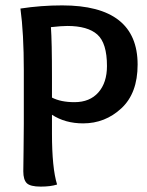

<svg xmlns="http://www.w3.org/2000/svg" viewBox="-20 -693 550 716"><path d="M257.8 -312Q314.9 -312 346.9 -348.4Q378.9 -384.8 378.9 -446.8Q378.9 -532.2 343 -564.2Q307.1 -596.2 231 -596.2Q210 -596.2 169.9 -591.8Q173.8 -538.1 173.8 -405.8V-329.1Q207 -312 257.8 -312ZM68.8 -231V-431.2Q68.8 -568.8 56.2 -661.1Q132.8 -672.9 211.9 -672.9Q493.2 -672.9 493.2 -452.1Q493.2 -345.2 432.6 -289.1Q372.1 -232.9 290 -232.9Q223.1 -232.9 173.8 -265.1V-195.8Q173.8 -65.9 192.9 -4.9Q168.9 2.9 131.8 2.9Q92.8 2.9 79.8 -10Q66.9 -22.9 66.9 -54.2Q66.9 -69.8 67.9 -132.8Q68.8 -195.8 68.8 -231Z"/></svg>

Font: Sukar
Style: Bold
Weight: 700
Designer: Dario Muhafara - Ghiath Alsory
Foundry: Dario Muhafara - Ghiath Alsory
Version: Version 1.00 March 27, 2016, initial release